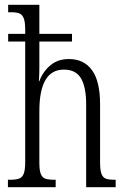

<svg xmlns="http://www.w3.org/2000/svg" viewBox="-20 -780 524 800"><path d="M13 -31H21Q47 -31 60 -36Q73 -41 79 -56.5Q85 -72 85 -105V-607H14V-639H85V-657Q85 -688 79 -703.5Q73 -719 61 -724Q49 -729 26 -729H14V-760H144V-639H280V-607H144V-499Q144 -468 142 -442H144Q159 -482 190 -508Q221 -534 267 -534Q330 -534 363.5 -487.5Q397 -441 397 -346V-104Q397 -72 402.5 -56.5Q408 -41 420 -36Q432 -31 457 -31H462V0H339V-345Q339 -417 317.5 -453.5Q296 -490 246 -490Q144 -490 144 -317V-102Q144 -70 150 -55Q156 -40 169 -35.5Q182 -31 208 -31H212V0H13Z"/></svg>

Font: Noto Serif CondLight
Style: Regular
Weight: 300
Width: 3
Designer: Monotype Design Team
Foundry: Monotype Imaging Inc.
Version: Version 1.001